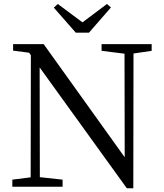

<svg xmlns="http://www.w3.org/2000/svg" viewBox="-20 -954 838 981"><path d="M434.6 -787.1H367.2L254.9 -915L275.4 -933.6L401.4 -839.8L526.4 -933.6L546.9 -916ZM754.9 -728.5V-694.3L662.1 -680.7L661.1 7.8H627.9L182.6 -609.4L183.6 -48.8L299.8 -36.1V0H43V-36.1L136.7 -47.9L137.7 -671.9L128.9 -684.6L46.9 -695.3V-728.5H203.1L617.2 -150.4L616.2 -679.7L499 -694.3V-728.5Z"/></svg>

Font: GenYoMin JP Regular
Style: Regular
Weight: 400
Version: Version 1.001;PS 1;hotconv 16.6.51;makeotf.lib2.5.65220 DEVE